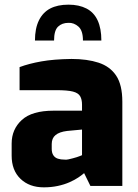

<svg xmlns="http://www.w3.org/2000/svg" viewBox="-20 -798 592 824"><path d="M168 6Q106 6 68 -30.5Q30 -67 30 -130V-182Q30 -243 73.5 -283Q117 -323 210 -323H332V-349Q332 -371 324 -385Q316 -399 293 -405Q270 -411 222 -411H64V-510Q104 -525 157.5 -534.5Q211 -544 287 -545Q354 -545 403 -529Q452 -513 478.5 -473.5Q505 -434 505 -361V0H368L341 -55Q332 -47 316.5 -36.5Q301 -26 278.5 -16Q256 -6 228 0Q200 6 168 6ZM257 -113Q264 -112 273.5 -114Q283 -116 292 -118.5Q301 -121 309.5 -123.5Q318 -126 323.5 -128.5Q329 -131 332 -132V-242L268 -236Q235 -232 218.5 -218.5Q202 -205 202 -180V-159Q202 -142 209 -131.5Q216 -121 228.5 -117Q241 -113 257 -113ZM274 -778Q319 -778 351 -761.5Q383 -745 399 -710.5Q415 -676 415 -624H336Q336 -667 316.5 -684Q297 -701 274 -700Q246 -700 229 -683.5Q212 -667 212 -624H130Q130 -676 147 -710.5Q164 -745 195.5 -761.5Q227 -778 274 -778Z"/></svg>

Font: Exo Thin ExtraBold
Style: Regular
Weight: 800
Version: Version 2.000